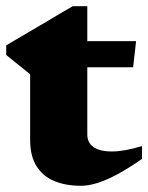

<svg xmlns="http://www.w3.org/2000/svg" viewBox="-21 -583 477 618"><path d="M260 -150Q260 -124 279.8 -109.8Q299.5 -95.5 339.5 -95.5Q359 -95.5 383.2 -99.8Q407.5 -104 436 -113V-71.5Q393 -41.5 357.2 -22.2Q321.5 -3 292.5 6Q263.5 15 239.5 15Q190.5 15 153.8 -0.2Q117 -15.5 96.5 -48.2Q76 -81 76 -132.5V-344L-1 -406V-437Q14 -446 34.5 -458Q55 -470 78.8 -484Q102.5 -498 126.8 -512.2Q151 -526.5 173.2 -539.8Q195.5 -553 213 -563H260V-440.5ZM183.5 -366.5 184 -450.5H417L407.5 -366.5Z"/></svg>

Font: Newsreader 16pt 16pt ExtraBold
Style: Regular
Weight: 800
Version: Version 1.003